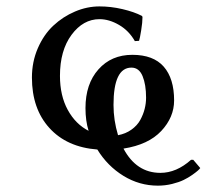

<svg xmlns="http://www.w3.org/2000/svg" viewBox="-20 -460 648 602"><path d="M292 -439.9Q327.6 -439.9 364 -431.4Q400.4 -422.9 424.8 -410.2L426.8 -407.2Q426.8 -390.1 422.6 -364.5Q418.5 -338.9 416 -332L402.8 -331.1Q384.3 -363.8 353.3 -381.8Q322.3 -399.9 292 -399.9Q240.7 -399.9 204.3 -350.8Q168 -301.8 168 -222.2Q168 -160.2 192.4 -115.5Q216.8 -70.8 257.8 -49.8Q248 -81.1 248 -121.1Q248 -196.8 288.6 -242.4Q329.1 -288.1 395 -288.1Q460.9 -288.1 493.4 -251Q525.9 -213.9 525.9 -145Q525.9 -92.3 485.6 -49.3Q445.3 -6.3 367.2 5.9Q407.7 82 482.9 82Q533.2 82 579.1 41H585.9L607.9 66.9Q606 69.8 600.6 74.7Q595.2 79.6 582.8 88.4Q570.3 97.2 555.9 104.2Q541.5 111.3 519.8 116.7Q498 122.1 475.1 122.1Q417 122.1 366.9 91.3Q316.9 60.5 285.2 8.8Q189.5 1.5 134.8 -58.8Q80.1 -119.1 80.1 -216.8Q80.1 -266.1 98.6 -308.8Q117.2 -351.6 147.2 -379.6Q177.2 -407.7 215.1 -423.8Q252.9 -439.9 292 -439.9ZM335.9 -130.9Q335.9 -83 350.1 -36.1Q374 -40.5 392.1 -53.5Q410.2 -66.4 419.7 -83.7Q429.2 -101.1 433.6 -118.7Q438 -136.2 438 -153.8Q438 -194.8 427 -221.4Q416 -248 392.1 -248Q335.9 -248 335.9 -130.9Z"/></svg>

Font: Linear Smooth
Style: Regular
Weight: 400
Designer: Philipp H. Poll, Flanker
Foundry: Philipp H. Poll, reworked by Flanker
Version: Version 1.061 | FøM Fix